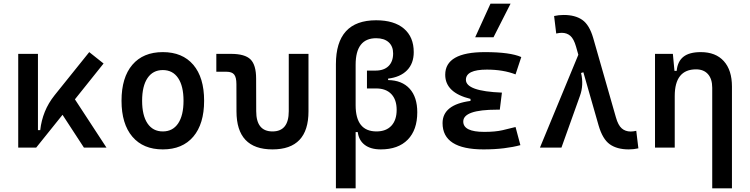

<svg xmlns="http://www.w3.org/2000/svg" viewBox="-20 -815 4142 1060"><path d="M80.6 0V-517.6H189.5V-96.7H202.1Q208 -149.4 227.3 -197.5Q246.6 -245.6 281.7 -289.6L472.7 -527.3L551.8 -464.4L393.6 -266.6L567.9 0H443.4L325.2 -181.2L179.7 0Z M878.9 9.8Q770.5 9.8 710.7 -60.5Q650.9 -130.9 650.9 -258.8Q650.9 -387.2 710.7 -457.3Q770.5 -527.3 878.9 -527.3Q987.3 -527.3 1047.1 -457.3Q1106.9 -387.2 1106.9 -258.8Q1106.9 -130.9 1047.1 -60.5Q987.3 9.8 878.9 9.8ZM878.9 -89.4Q933.6 -89.4 963.4 -133.5Q993.2 -177.7 993.2 -258.8Q993.2 -339.8 963.4 -384Q933.6 -428.2 878.9 -428.2Q824.2 -428.2 794.4 -384Q764.6 -339.8 764.6 -258.8Q764.6 -177.7 794.4 -133.5Q824.2 -89.4 878.9 -89.4Z M1484.4 9.8Q1285.6 9.8 1285.6 -200.2L1285.2 -350.6Q1285.2 -388.2 1272.7 -403.6Q1260.3 -418.9 1230.5 -418.9H1174.3V-517.6H1255.4Q1332 -517.6 1363 -487.1Q1394 -456.5 1394 -380.9L1394.5 -201.2Q1394.5 -89.4 1484.4 -89.4Q1574.2 -89.4 1574.2 -201.2V-517.6H1683.1V-200.2Q1683.1 9.8 1484.4 9.8Z M1834.5 224.6V-460.4Q1834.5 -703.1 2056.6 -703.1Q2155.8 -703.1 2210 -657Q2264.2 -610.8 2264.2 -527.3Q2264.2 -464.8 2227.3 -427Q2190.4 -389.2 2122.6 -380.9V-373Q2199.7 -371.6 2241.7 -325.2Q2283.7 -278.8 2283.7 -195.3Q2283.7 -97.7 2231 -43.9Q2178.2 9.8 2082 9.8Q2026.4 9.8 1993.7 -15.1Q1960.9 -40 1955.1 -85.9H1943.4V224.6ZM2056.6 -604Q1943.4 -604 1943.4 -457.5V-234.4Q1943.4 -89.4 2058.6 -89.4Q2111.3 -89.4 2140.6 -120.6Q2169.9 -151.9 2169.9 -208.5Q2169.9 -264.6 2140.4 -295.7Q2110.8 -326.7 2056.6 -326.7H2005.9V-425.3H2053.7Q2099.6 -425.3 2125 -450.2Q2150.4 -475.1 2150.4 -520Q2150.4 -559.6 2125.7 -581.8Q2101.1 -604 2056.6 -604Z M2649.4 9.8Q2423.3 9.8 2423.3 -135.3Q2423.3 -237.3 2577.6 -257.8V-269Q2438 -303.2 2438 -402.3Q2438 -527.3 2657.2 -527.3Q2796.9 -527.3 2857.9 -500L2826.2 -404.3Q2758.3 -430.7 2668 -430.7Q2552.2 -430.7 2552.2 -374.5Q2552.2 -311.5 2751 -303.7L2739.3 -209.5H2723.6Q2537.6 -209.5 2537.6 -144Q2537.6 -86.9 2653.3 -86.9Q2714.4 -86.9 2754.4 -96.2Q2794.4 -105.5 2826.2 -113.8L2853 -13.7Q2814 -2.9 2762.5 3.4Q2710.9 9.8 2649.4 9.8ZM2603.5 -609.4 2688 -794.9H2798.8L2704.6 -609.4Z M2960.9 0 3172.9 -512.7 3160.2 -557.6Q3147.9 -600.6 3128.7 -617.2Q3109.4 -633.8 3081.5 -633.8Q3067.9 -633.8 3050.8 -629.9L3039.1 -726.6Q3064.5 -732.4 3092.3 -732.4Q3155.8 -732.4 3194.8 -705.1Q3233.9 -677.7 3254.9 -605.5L3380.4 -167Q3392.6 -123.5 3412.6 -106.2Q3432.6 -88.9 3461.9 -88.9Q3475.6 -88.9 3492.7 -92.8L3504.4 3.9Q3479 9.8 3451.2 9.8Q3386.2 9.8 3346.4 -18.6Q3306.6 -46.9 3284.7 -122.6L3200.7 -416L3188 -412.1Q3203.6 -345.2 3181.6 -285.2L3079.6 0Z M3596.2 0V-517.6H3694.8L3703.6 -423.8H3715.8Q3720.7 -476.1 3753.2 -501.7Q3785.6 -527.3 3849.1 -527.3Q3931.2 -527.3 3976.1 -477.5Q4021 -427.7 4021 -336.9V224.6H3912.1V-330.6Q3912.1 -378.9 3888.7 -405.5Q3865.2 -432.1 3822.8 -432.1Q3705.1 -432.1 3705.1 -284.7V0Z"/></svg>

Font: Caskaydia Cove Medium
Style: Regular
Weight: 500
Monospace: yes
Designer: Aaron Bell
Foundry: Saja Typeworks
Version: Version 4.300; ttfautohint (v1.8.3)